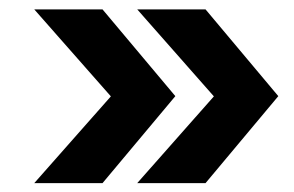

<svg xmlns="http://www.w3.org/2000/svg" viewBox="-20 -451 638 416"><path d="M202.1 -54.2H54.2L220.2 -242.2L54.2 -430.7H202.1L359.9 -242.7ZM425.3 -54.2H277.3L443.4 -242.2L277.3 -430.7H425.3L583 -242.7Z"/></svg>

Font: Kumbh Sans ExtraBold
Style: Regular
Weight: 800
Version: Version 1.005